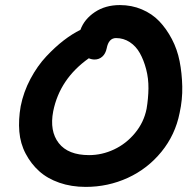

<svg xmlns="http://www.w3.org/2000/svg" viewBox="-20 -731 775 761"><path d="M319.8 9.8Q262.7 9.8 215.1 -6.8Q167.5 -23.4 135.3 -52.5Q103 -81.5 81.8 -121.8Q60.5 -162.1 56.6 -209.7Q52.7 -257.3 62 -310.1Q73.2 -366.7 100.8 -418.5Q128.4 -470.2 163.6 -507.6Q198.7 -544.9 232.4 -570.8Q266.1 -596.7 298.8 -612.8Q314 -654.8 355.7 -682.9Q397.5 -710.9 455.1 -710.9Q502 -710.9 542.2 -693.8Q582.5 -676.8 611.1 -647Q639.6 -617.2 661.1 -576.4Q682.6 -535.6 691.9 -488.3Q701.2 -440.9 702.4 -388.4Q703.6 -335.9 691.9 -283.2Q674.8 -196.8 619.9 -129.4Q564.9 -62 486.6 -26.1Q408.2 9.8 319.8 9.8ZM190.9 -290Q175.8 -211.4 212.9 -163.8Q250 -116.2 333 -116.2Q384.3 -116.2 432.1 -138.7Q480 -161.1 515.1 -203.6Q550.3 -246.1 561 -299.8Q567.9 -340.8 568.4 -380.6Q568.8 -420.4 559.3 -456.5Q549.8 -492.7 534.4 -520.3Q519 -547.9 494.4 -564Q469.7 -580.1 439.9 -580.1Q410.6 -580.1 402.8 -539.1Q398.4 -518.1 385.5 -506.6Q372.6 -495.1 355 -495.1Q343.3 -495.1 332 -500Q216.8 -418.5 190.9 -290Z"/></svg>

Font: Shantell Sans Normal
Style: Italic
Weight: 600
Italic angle: -11.31°
Designer: Stephen Nixon, Anya Danilova, Shantell Martin
Foundry: Arrow Type
Version: Version 1.006;[559af2be0]